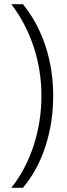

<svg xmlns="http://www.w3.org/2000/svg" viewBox="-20 -735 317 913"><path d="M233 -279Q233 -153 196 -39Q159 75 89 158H34Q104 69 140.5 -44.5Q177 -158 177 -279Q177 -401 140 -512.5Q103 -624 34 -715H89Q159 -629 196 -517Q233 -405 233 -279Z"/></svg>

Font: Noto Sans Lao UI SemCond Light
Style: Regular
Weight: 300
Width: 4
Designer: Monotype Design Team
Foundry: Monotype Imaging Inc.
Version: Version 2.000; ttfautohint (v1.8.4.7-5d5b)